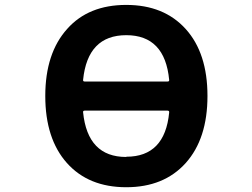

<svg xmlns="http://www.w3.org/2000/svg" viewBox="-20 -784 1040 793"><path d="M323.2 -454.1Q322.3 -447.3 330.1 -447.3H671.9Q679.7 -447.3 678.7 -454.1Q661.1 -638.7 501.5 -638.7Q341.8 -638.7 323.2 -454.1ZM330.1 -327.1Q322.3 -327.1 323.2 -320.3Q341.8 -135.7 501 -135.7Q501 -135.7 502 -136.7Q661.1 -136.7 678.7 -319.3Q679.7 -327.1 671.9 -327.1ZM257.8 -665Q345.7 -763.7 501.5 -763.7Q657.2 -763.7 747.1 -664.1Q836.9 -564.5 836.9 -387.7Q836.9 -210.9 747.1 -110.8Q657.2 -10.7 501.5 -10.7Q345.7 -10.7 256.3 -110.8Q167 -210.9 167 -387.7Q167 -564.5 257.8 -665Z"/></svg>

Font: Gen Jyuu Gothic Monospace Bold
Style: Bold
Weight: 700
Designer: [Source Han Sans]
Ryoko NISHIZUKA  (kana & ideographs); Paul D. Hunt (Latin, Greek & Cyrillic); Wenlong ZHANG  (bopomofo
Version: Version 1.002.20150607